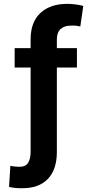

<svg xmlns="http://www.w3.org/2000/svg" viewBox="-20 -780 482 1004"><path d="M382.3 -528.3V-426.8H277.3V16.1Q276.9 107.9 229.7 156.2Q182.6 204.6 97.2 204.1Q79.1 204.6 62.5 203.1Q45.9 201.7 27.3 197.3L34.2 86.9Q42.5 89.4 57.4 90.8Q72.3 92.3 81.1 92.3Q113.8 92.3 126.7 71.8Q139.6 51.3 140.1 16.1V-426.8H56.6V-528.3H140.1V-574.2Q140.1 -665 191.7 -712.4Q243.2 -759.8 331.1 -759.8Q353.5 -759.8 375.7 -756.8Q397.9 -753.9 415.5 -749L399.9 -641.6Q390.6 -644 379.9 -645.3Q369.1 -646.5 352.5 -646Q316.9 -646.5 297.1 -628.4Q277.3 -610.4 277.3 -574.2V-528.3Z"/></svg>

Font: Inter Cardless Tabular Bold
Style: Bold
Weight: 700
Designer: Rasmus Andersson
Foundry: rsms
Version: Version 4.000;git-4fc901f